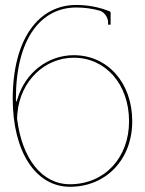

<svg xmlns="http://www.w3.org/2000/svg" viewBox="-20 -732 570 755"><path d="M415 -635V-682.5C415 -685 413.5 -686.5 412 -687C371 -704 325 -712.5 280 -712.5C132.5 -712.5 30.5 -580.5 30 -344C30 -137 119.5 2.5 255 2.5C397.5 2.5 500 -105.5 500 -255C500 -406 403.5 -515 270 -515C168.5 -515 79 -446 49 -344C47 -337 45 -332.5 44 -332.5C43 -332.5 42.5 -336 42.5 -344C42.5 -578 140 -702.5 280 -702.5C311 -702.5 342 -698.5 372 -690C393 -684 405 -659.5 405 -646V-635ZM270 -505C396 -505 487.5 -400 487.5 -255C487.5 -111.5 391 -7.5 255 -7.5C144.5 -7.5 66 -108.5 47 -266.5C47 -269 48 -281 48.5 -287.5C60.5 -415.5 157 -505 270 -505Z"/></svg>

Font: Znikomit
Style: Regular
Weight: 100
Designer: gluk
Foundry: gluk
Version: Version 0.55